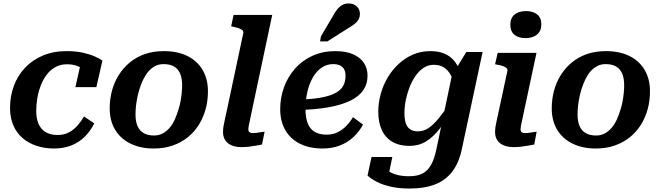

<svg xmlns="http://www.w3.org/2000/svg" viewBox="-20 -844 3809 1108"><path d="M312 -65Q351 -65 379.5 -81Q408 -97 429 -121.5Q450 -146 465 -172L524 -132Q501 -86 467.5 -53.5Q434 -21 390 -4Q346 13 292 13Q237 13 190.5 -2.5Q144 -18 109.5 -48Q75 -78 56.5 -121.5Q38 -165 38 -221Q38 -289 60 -348.5Q82 -408 124.5 -453Q167 -498 227.5 -523.5Q288 -549 364 -549Q418 -549 458 -540Q498 -531 526.5 -518.5Q555 -506 571 -494L536 -341H415L447 -483Q460 -482 468 -474.5Q476 -467 479.5 -457Q483 -447 482.5 -437Q482 -427 478 -422Q469 -437 453.5 -448.5Q438 -460 416.5 -466.5Q395 -473 366 -473Q329 -473 300 -457Q271 -441 250 -413.5Q229 -386 215.5 -351Q202 -316 195.5 -278.5Q189 -241 189 -204Q189 -159 203 -128Q217 -97 244.5 -81Q272 -65 312 -65Z M1009 -209Q1017 -233 1021.5 -257.5Q1026 -282 1028.5 -306Q1031 -330 1031 -353Q1031 -391 1020 -418Q1009 -445 985.5 -459.5Q962 -474 924 -474Q896 -474 874 -462Q852 -450 835.5 -430.5Q819 -411 806 -384Q793 -357 784 -327Q777 -304 772 -279Q767 -254 764.5 -230Q762 -206 762 -183Q762 -145 773 -118Q784 -91 808 -76.5Q832 -62 869 -62Q897 -62 919 -74Q941 -86 958 -105.5Q975 -125 987.5 -152Q1000 -179 1009 -209ZM613 -219Q613 -271 626 -320Q639 -369 665 -410.5Q691 -452 729 -483.5Q767 -515 816 -532Q865 -549 926 -549Q1003 -549 1060 -521.5Q1117 -494 1148.5 -441.5Q1180 -389 1180 -317Q1180 -264 1167 -215.5Q1154 -167 1128.5 -125.5Q1103 -84 1065 -53Q1027 -22 977.5 -4.5Q928 13 867 13Q791 13 733.5 -15Q676 -43 644.5 -95Q613 -147 613 -219Z M1384 -653Q1386 -663 1379 -669.5Q1372 -676 1358 -681Q1344 -686 1324 -690L1314 -692L1328 -758H1551L1436 -216Q1429 -180 1423.5 -156.5Q1418 -133 1415.5 -119Q1413 -105 1413 -98Q1413 -87 1419.5 -81.5Q1426 -76 1439 -76Q1452 -76 1464 -78Q1476 -80 1487 -81.5Q1498 -83 1507 -84L1492 -10Q1476 -7 1457 -3.5Q1438 0 1417 2.5Q1396 5 1373 5Q1341 5 1317 -5Q1293 -15 1280 -34.5Q1267 -54 1267 -82Q1267 -97 1269.5 -113.5Q1272 -130 1278 -156.5Q1284 -183 1293 -225Z M1842 13Q1766 13 1711 -14.5Q1656 -42 1626.5 -93Q1597 -144 1597 -214Q1597 -280 1619 -340.5Q1641 -401 1682.5 -448Q1724 -495 1783 -522Q1842 -549 1914 -549Q1977 -549 2018.5 -530.5Q2060 -512 2080.5 -480Q2101 -448 2101 -408Q2101 -359 2075 -322Q2049 -285 1997.5 -261Q1946 -237 1870.5 -224Q1795 -211 1695 -209L1700 -269Q1775 -271 1827.5 -280Q1880 -289 1912.5 -305.5Q1945 -322 1959.5 -347Q1974 -372 1974 -406Q1974 -428 1966.5 -443Q1959 -458 1943 -466Q1927 -474 1902 -474Q1866 -474 1836.5 -454Q1807 -434 1786 -398Q1765 -362 1754 -315Q1743 -268 1743 -213Q1743 -162 1757 -129.5Q1771 -97 1798 -82Q1825 -67 1865 -67Q1901 -67 1929 -81Q1957 -95 1979 -118Q2001 -141 2017 -168L2075 -125Q2052 -83 2018.5 -52Q1985 -21 1940.5 -4Q1896 13 1842 13ZM1901 -751Q1913 -774 1926 -790Q1939 -806 1955 -815Q1971 -824 1992 -824Q2022 -824 2039.5 -806.5Q2057 -789 2057 -764Q2057 -744 2047 -728.5Q2037 -713 2020 -701Q2003 -689 1981 -676L1869 -605H1827L1832 -634Z M2498 19 2591 -424 2599 -426 2671 -544H2765L2646 13Q2630 92 2592 143.5Q2554 195 2492.5 219.5Q2431 244 2342 244Q2282 244 2234 233Q2186 222 2153 204.5Q2120 187 2101 169L2124 62H2244L2218 188Q2205 186 2197 176.5Q2189 167 2185.5 154Q2182 141 2182.5 129.5Q2183 118 2188 111Q2200 127 2219.5 141.5Q2239 156 2269 164.5Q2299 173 2341 173Q2388 173 2418 157.5Q2448 142 2467 108.5Q2486 75 2498 19ZM2650 -373 2605 -343Q2597 -381 2582 -409.5Q2567 -438 2543 -454Q2519 -470 2483 -470Q2451 -470 2424.5 -452.5Q2398 -435 2377.5 -405.5Q2357 -376 2343 -339.5Q2329 -303 2321.5 -265Q2314 -227 2314 -192Q2314 -157 2321.5 -133.5Q2329 -110 2346.5 -98Q2364 -86 2391 -86Q2424 -86 2451.5 -104Q2479 -122 2508.5 -157.5Q2538 -193 2573 -245L2590 -211Q2553 -147 2516.5 -100Q2480 -53 2438 -27.5Q2396 -2 2343 -2Q2285 -2 2244.5 -25.5Q2204 -49 2183.5 -93.5Q2163 -138 2163 -199Q2163 -249 2176.5 -299.5Q2190 -350 2216 -394.5Q2242 -439 2279.5 -474Q2317 -509 2363 -529Q2409 -549 2464 -549Q2508 -549 2541 -536Q2574 -523 2596 -498.5Q2618 -474 2631 -442Q2644 -410 2650 -373Z M2837 -82Q2837 -97 2839.5 -113.5Q2842 -130 2848 -156Q2854 -182 2863 -225L2908 -434Q2910 -444 2903 -451Q2896 -458 2882 -463Q2868 -468 2848 -471L2837 -473L2852 -539H3076L3007 -216Q3000 -180 2994.5 -156.5Q2989 -133 2986.5 -119Q2984 -105 2984 -98Q2984 -87 2990.5 -81.5Q2997 -76 3010 -76Q3023 -76 3035 -78Q3047 -80 3058 -81.5Q3069 -83 3077 -84L3063 -10Q3047 -7 3028 -3.5Q3009 0 2987.5 2.5Q2966 5 2943 5Q2912 5 2887.5 -5Q2863 -15 2850 -34.5Q2837 -54 2837 -82ZM2925 -701Q2925 -740 2949.5 -760Q2974 -780 3016 -780Q3056 -780 3080 -760.5Q3104 -741 3104 -704Q3104 -665 3079 -644.5Q3054 -624 3013 -624Q2972 -624 2948.5 -643.5Q2925 -663 2925 -701Z M3560 -209Q3568 -233 3572.5 -257.5Q3577 -282 3579.5 -306Q3582 -330 3582 -353Q3582 -391 3571 -418Q3560 -445 3536.5 -459.5Q3513 -474 3475 -474Q3447 -474 3425 -462Q3403 -450 3386.5 -430.5Q3370 -411 3357 -384Q3344 -357 3335 -327Q3328 -304 3323 -279Q3318 -254 3315.5 -230Q3313 -206 3313 -183Q3313 -145 3324 -118Q3335 -91 3359 -76.5Q3383 -62 3420 -62Q3448 -62 3470 -74Q3492 -86 3509 -105.5Q3526 -125 3538.5 -152Q3551 -179 3560 -209ZM3164 -219Q3164 -271 3177 -320Q3190 -369 3216 -410.5Q3242 -452 3280 -483.5Q3318 -515 3367 -532Q3416 -549 3477 -549Q3554 -549 3611 -521.5Q3668 -494 3699.5 -441.5Q3731 -389 3731 -317Q3731 -264 3718 -215.5Q3705 -167 3679.5 -125.5Q3654 -84 3616 -53Q3578 -22 3528.5 -4.5Q3479 13 3418 13Q3342 13 3284.5 -15Q3227 -43 3195.5 -95Q3164 -147 3164 -219Z"/></svg>

Font: Roboto Serif SemiBold
Style: Italic
Weight: 600
Italic angle: -10°
Version: Version 1.007